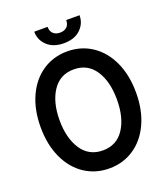

<svg xmlns="http://www.w3.org/2000/svg" viewBox="-160 -998 974 1123"><g transform="rotate(-20 327.0 -437.0)"><path d="M30 -350Q30 -459 68 -541.5Q106 -624 173.5 -669Q241 -714 327 -714Q413 -714 480.5 -669Q548 -624 586 -541.5Q624 -459 624 -350Q624 -241 586 -158.5Q548 -76 480.5 -31Q413 14 327 14Q241 14 173.5 -31Q106 -76 68 -158.5Q30 -241 30 -350ZM505 -350Q505 -463 459 -532.5Q413 -602 327 -602Q241 -602 194.5 -532Q148 -462 148 -350Q148 -238 194.5 -168Q241 -98 327 -98Q413 -98 459 -167.5Q505 -237 505 -350ZM186 -888H269Q269 -860 285 -845.5Q301 -831 327 -831Q353 -831 369 -845.5Q385 -860 385 -888H468Q468 -836 430.5 -800.5Q393 -765 327 -765Q262 -765 224 -800.5Q186 -836 186 -888Z"/></g></svg>

Font: Cabin Condensed SemiBold
Style: Regular
Weight: 600
Width: 3
Designer: Pablo Impallari
Foundry: Pablo Impallari. http://www.impallari.com Igino Marini. http://www.ikern.com
Version: Version 2.200